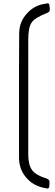

<svg xmlns="http://www.w3.org/2000/svg" viewBox="-20 -1172 327 1138"><path d="M147.5 -936.5Q147.5 -767.6 147.5 -597.7Q147.5 -427.7 147.5 -257.8Q147.5 -195.3 169.9 -164.1Q193.4 -132.8 252.9 -115.2Q273.4 -108.4 273.4 -95.7Q273.4 -82 272.5 -69.3Q270.5 -54.7 261.7 -54.7Q260.7 -54.7 259.8 -54.7Q250 -56.6 240.2 -58.6Q174.8 -72.3 134.8 -120.1Q93.8 -168 92.8 -234.4Q92.8 -296.9 92.8 -358.4Q92.8 -388.7 92.8 -418.9Q92.8 -511.7 92.8 -603.5Q92.8 -696.3 92.8 -790Q92.8 -882.8 93.8 -976.6Q94.7 -1042 137.7 -1089.8Q179.7 -1138.7 244.1 -1149.4Q252.9 -1151.4 262.7 -1152.3Q262.7 -1152.3 263.7 -1152.3Q271.5 -1152.3 273.4 -1138.7Q274.4 -1127 275.4 -1114.3Q275.4 -1113.3 275.4 -1113.3Q275.4 -1101.6 257.8 -1094.7Q187.5 -1067.4 168 -1039.1Q147.5 -1010.7 147.5 -936.5Z"/></svg>

Font: Das Gitter
Style: Book
Weight: 400
Version: Version 006.000